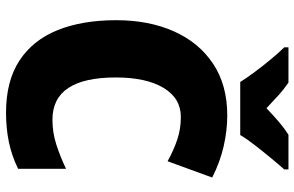

<svg xmlns="http://www.w3.org/2000/svg" viewBox="-190 -777 977 637"><g transform="rotate(90 298.5 -458.5)"><path d="M368 -570Q306 -570 271.5 -512.5Q237 -455 237 -354Q237 -144 377 -144Q420 -144 460 -157Q500 -170 540 -189V-30Q497 -9 451.5 0.5Q406 10 354 10Q249 10 181 -34.5Q113 -79 80 -161Q47 -243 47 -355Q47 -464 84 -547Q121 -630 191.5 -677Q262 -724 363 -724Q413 -724 465.5 -712Q518 -700 569 -674L515 -526Q479 -546 443.5 -558Q408 -570 368 -570ZM252 -767Q239 -788 218.5 -815.5Q198 -843 176 -869.5Q154 -896 137 -913V-927H254Q276 -912 295.5 -894.5Q315 -877 339 -854Q363 -877 384 -895Q405 -913 427 -927H542V-913Q526 -895 504.5 -869Q483 -843 462 -816Q441 -789 428 -767Z"/></g></svg>

Font: Noto Sans Gurmukhi UI SemiCondensed Black
Style: Regular
Weight: 900
Width: 4
Designer: Jelle Bosma - Monotype Design Team
Foundry: Monotype Imaging Inc.
Version: Version 2.004; ttfautohint (v1.8.4.7-5d5b)